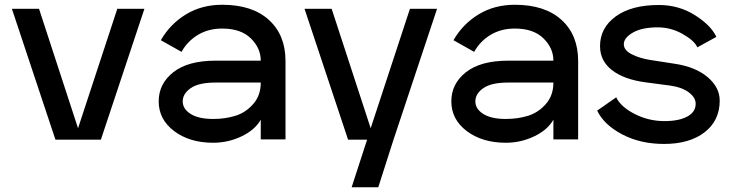

<svg xmlns="http://www.w3.org/2000/svg" viewBox="-20 -587 3075 807"><path d="M30 -550H144L308 -48L473 -550H587L404 0H213Z M876 -87Q927 -87 970 -100.5Q1013 -114 1044.5 -150Q1076 -186 1076 -240H886Q815 -240 781.5 -216.5Q748 -193 748 -161Q748 -129 781.5 -108Q815 -87 876 -87ZM1076 -332Q1076 -385 1034 -426Q992 -467 914 -467Q856 -467 812 -440.5Q768 -414 743 -369L656 -418Q695 -486 761.5 -526.5Q828 -567 914 -567Q1040 -567 1110 -503.5Q1180 -440 1180 -331V-1H1076V-84Q1052 -41 995.5 -14Q939 13 876 13Q777 13 712 -36Q647 -85 647 -161Q647 -235 708.5 -283.5Q770 -332 886 -332Z M1260 -550H1374L1538 -48L1703 -550H1817L1634 0L1570 200H1458L1523 0H1443Z M2106 -87Q2157 -87 2200 -100.5Q2243 -114 2274.5 -150Q2306 -186 2306 -240H2116Q2045 -240 2011.5 -216.5Q1978 -193 1978 -161Q1978 -129 2011.5 -108Q2045 -87 2106 -87ZM2306 -332Q2306 -385 2264 -426Q2222 -467 2144 -467Q2086 -467 2042 -440.5Q1998 -414 1973 -369L1886 -418Q1925 -486 1991.5 -526.5Q2058 -567 2144 -567Q2270 -567 2340 -503.5Q2410 -440 2410 -331V-1H2306V-84Q2282 -41 2225.5 -14Q2169 13 2106 13Q2007 13 1942 -36Q1877 -85 1877 -161Q1877 -235 1938.5 -283.5Q2000 -332 2116 -332Z M2693 -241Q2603 -253 2552.5 -292Q2502 -331 2502 -393Q2502 -470 2568 -518Q2634 -566 2749 -566Q2833 -566 2900.5 -523.5Q2968 -481 2991 -432L2911 -388Q2899 -416 2849.5 -444Q2800 -472 2745 -472Q2678 -472 2640 -450Q2602 -428 2602 -401Q2602 -376 2635 -359Q2668 -342 2713 -335L2816 -319Q2903 -306 2954 -263Q3005 -220 3005 -164Q3005 -80 2941.5 -31Q2878 18 2771 18Q2672 18 2595.5 -22Q2519 -62 2490 -122L2570 -178Q2589 -138 2647.5 -108Q2706 -78 2773 -78Q2833 -78 2868.5 -97Q2904 -116 2904 -151Q2904 -177 2875.5 -198.5Q2847 -220 2799 -227Z"/></svg>

Font: Edgecutting Lite Medium
Style: Medium
Weight: 500
Designer: RandomMaerks (Nguyen Gia Bao)
Version: Version 1.0